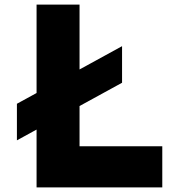

<svg xmlns="http://www.w3.org/2000/svg" viewBox="-20 -820 790 840"><path d="M54 -206V-366L514 -618V-458ZM140 0V-800H328V-180H690V0Z"/></svg>

Font: Martian Mono SemiExpanded ExtraBold
Style: Regular
Weight: 800
Width: 6
Designer: Roman Shamin
Foundry: Evil Martians
Version: Version 1.000